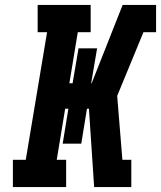

<svg xmlns="http://www.w3.org/2000/svg" viewBox="-20 -755 650 775"><path d="M32 0V-110H84L170 -625H132V-735H346V-625H294L260 -419H273L297 -560H372L348 -419H350L475 -735H610V-625H559L453 -368L474 -110H510V0H360L339 -316H331L308 -175H233L256 -316H243L209 -110H247V0Z"/></svg>

Font: Iosevka Curly Slab XBdExObl
Style: Regular
Weight: 800
Width: 7
Italic angle: -9°
Monospace: yes
Designer: Belleve Invis
Foundry: Belleve Invis
Version: Version 11.1.0; ttfautohint (v1.8.3)